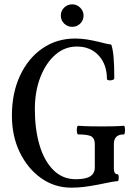

<svg xmlns="http://www.w3.org/2000/svg" viewBox="-20 -854 607 887"><path d="M310 13Q232 13 170 -31Q108 -75 71.5 -150Q35 -225 35 -320Q35 -424 72.5 -504.5Q110 -585 176 -630.5Q242 -676 327 -676Q354 -676 379.5 -672Q405 -668 435 -661Q458 -655 472 -652Q486 -649 494 -648Q501 -629 504.5 -592.5Q508 -556 508 -493Q508 -487 500 -484.5Q492 -482 483.5 -483Q475 -484 474 -489Q474 -556 436 -597.5Q398 -639 335 -639Q279 -639 235.5 -601Q192 -563 166.5 -497.5Q141 -432 141 -349Q141 -257 162.5 -184Q184 -111 226.5 -68.5Q269 -26 330 -26Q376 -26 397 -39.5Q418 -53 418 -81V-189Q418 -212 404 -222.5Q390 -233 341 -233Q337 -233 335.5 -243Q334 -253 335.5 -263Q337 -273 341 -273Q369 -271 397 -270.5Q425 -270 452 -270Q478 -270 502.5 -270.5Q527 -271 552 -273Q556 -273 557 -263Q558 -253 557 -243Q556 -233 552 -233Q506 -233 506 -189V-76Q506 -49 523 -49Q527 -49 528 -41Q529 -33 528 -25Q527 -17 523 -17Q515 -17 490 -12.5Q465 -8 433 -1Q396 6 367.5 9.5Q339 13 310 13ZM314 -730Q292 -730 276.5 -745Q261 -760 261 -782Q261 -804 276.5 -819Q292 -834 314 -834Q335 -834 350.5 -818.5Q366 -803 366 -782Q366 -760 350.5 -745Q335 -730 314 -730Z"/></svg>

Font: Junicode Two Beta Condensed Medium
Style: Regular
Weight: 500
Width: 3
Designer: Peter S. Baker
Foundry: Briery Creek Software
Version: Version 1.053; ttfautohint (v1.8.4)